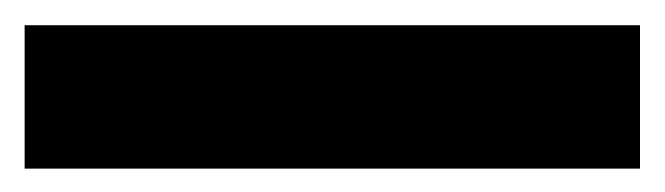

<svg xmlns="http://www.w3.org/2000/svg" viewBox="-20 30 540 156"><path d="M500 50.5V167H0V50.5Z"/></svg>

Font: Hepta Slab
Style: Bold
Weight: 700
Designer: Michael LaGattuta
Foundry: Michael LaGattuta
Version: Version 1.100